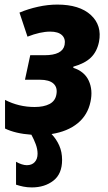

<svg xmlns="http://www.w3.org/2000/svg" viewBox="-20 -579 470 838"><path d="M119 239Q99 239 82 235.5Q65 232 50 227V127Q62 134 74.5 138Q87 142 97 142Q119 142 131.5 128.5Q144 115 144 92Q144 72 136 50.5Q128 29 117 9Q47 4 2 -18V-143Q62 -112 131 -112Q171 -112 196 -125Q221 -138 226 -166Q232 -197 213.5 -214Q195 -231 154 -231H89L112 -338H174Q253 -338 262 -383Q267 -410 250.5 -425.5Q234 -441 199 -441Q156 -441 100 -419L65 -524Q103 -540 146 -549.5Q189 -559 230 -559Q327 -559 376.5 -513.5Q426 -468 412 -396Q403 -353 376.5 -327.5Q350 -302 300 -288V-283Q349 -267 367.5 -226.5Q386 -186 375 -135Q363 -77 319 -41Q275 -5 205 6Q226 28 238.5 56Q251 84 251 119Q251 180 213 209.5Q175 239 119 239Z"/></svg>

Font: Noto Sans Condensed ExtraBold
Style: Italic
Weight: 800
Width: 3
Italic angle: -12°
Designer: Monotype Design Team
Foundry: Monotype Imaging Inc.
Version: Version 2.013; ttfautohint (v1.8.4.7-5d5b)